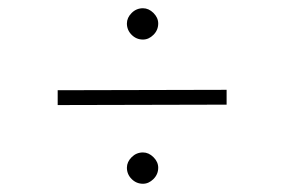

<svg xmlns="http://www.w3.org/2000/svg" viewBox="-20 -587 690 466"><path d="M327 -491Q311 -491 299.5 -502.5Q288 -514 288 -530Q288 -544 299.5 -555.5Q311 -567 327 -567Q341 -567 352.5 -555.5Q364 -544 364 -530Q364 -514 352.5 -502.5Q341 -491 327 -491ZM120 -332V-368L530 -369V-333ZM327 -141Q311 -141 299.5 -152.5Q288 -164 288 -180Q288 -194 299.5 -205.5Q311 -217 327 -217Q341 -217 352.5 -205.5Q364 -194 364 -180Q364 -164 352.5 -152.5Q341 -141 327 -141Z"/></svg>

Font: REM Thin
Style: Regular
Weight: 250
Designer: Octavio Pardo
Foundry: Ashler Design
Version: Version 1.005;gftools[0.9.28]